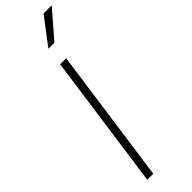

<svg xmlns="http://www.w3.org/2000/svg" viewBox="-334 -1012 1015 1015"><g transform="rotate(-45 173.5 -504.5)"><path d="M52 0 158 -757H203L97 0ZM172 -859 286 -1009H347L217 -859Z"/></g></svg>

Font: Plus Jakarta Sans ExtraLight
Style: Italic
Weight: 200
Italic angle: -8°
Designer: Gumpita Rahayu
Foundry: Tokotype
Version: Version 2.071; ttfautohint (v1.8.4.7-5d5b);gftools[0.9.29]